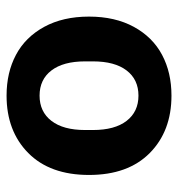

<svg xmlns="http://www.w3.org/2000/svg" viewBox="2 -552 560 605"><g transform="rotate(-90 282.5 -250.0)"><path d="M283.2 9.8Q171.4 9.8 102.3 -58.6Q33.2 -127 33.2 -250Q33.2 -373 102.3 -441.4Q171.4 -509.8 283.2 -509.8Q356 -509.8 411.6 -480.2Q467.3 -450.7 499.8 -391.4Q532.2 -332 532.2 -250Q532.2 -168 499.8 -108.6Q467.3 -49.3 411.6 -19.8Q356 9.8 283.2 9.8ZM174.8 -237.8Q174.8 -168.9 203.6 -131.6Q232.4 -94.2 283.2 -94.2Q334 -94.2 362.5 -131.6Q391.1 -168.9 391.1 -237.8V-262.2Q391.1 -331.1 362.5 -368.4Q334 -405.8 283.2 -405.8Q232.4 -405.8 203.6 -368.4Q174.8 -331.1 174.8 -262.2Z"/></g></svg>

Font: TASA Orbiter Deck
Style: Bold
Weight: 700
Designer: Weizhong Zhang
Version: Version 1.000;Glyphs 3.1.2 (3151)